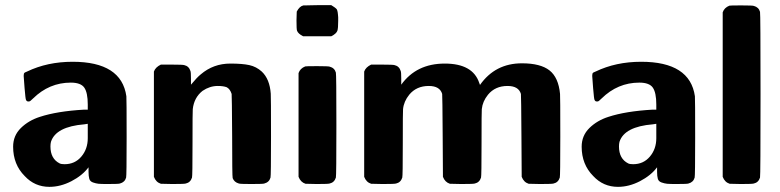

<svg xmlns="http://www.w3.org/2000/svg" viewBox="-20 -715 3030 746"><path d="M321 -309Q321 -355 307.5 -374.5Q294 -394 255 -394Q171 -394 108 -332Q97 -321 94 -321Q84 -319 81 -327Q79 -330 75.5 -372.5Q72 -415 72 -420Q72 -423 72.5 -425.5Q73 -428 73 -429Q73 -430 74.5 -431.5Q76 -433 77 -433.5Q78 -434 80.5 -435Q83 -436 85 -437Q164 -475 262 -475Q452 -475 471 -341Q472 -332 472 -181Q472 -31 470 -25Q465 -7 446 -2Q442 0 398 0Q373 0 363 -1Q353 -2 341.5 -6Q330 -10 327 -20Q324 -30 324 -48V-65Q300 -33 257.5 -11Q215 11 172 11Q115 11 76 -31Q31 -76 31 -145Q31 -188 61 -217.5Q91 -247 135 -261Q202 -283 307 -289H321ZM231 -77Q271 -77 296 -106.5Q321 -136 321 -178V-201V-234L308 -232Q197 -223 178 -164Q176 -156 176 -146Q176 -98 212 -80Q218 -77 231 -77Z M760 -426Q809 -468 875 -468Q922 -468 949 -462Q976 -456 997 -437Q1028 -408 1032 -351Q1033 -342 1033 -185Q1033 -31 1031 -25Q1026 -7 1007 -2Q1003 0 957 0Q912 0 908 -2Q890 -7 884 -23Q882 -31 882 -186Q881 -345 880 -350Q874 -369 861 -376Q848 -381 826 -381Q795 -381 767 -362Q734 -336 729 -291Q728 -286 728 -157Q728 -31 726 -25Q720 -6 702 -2Q697 0 650 0L605 -1Q586 -7 578 -28V-437Q584 -454 605 -464H647Q691 -464 696 -462Q714 -458 720 -439Q722 -434 722 -409V-386Q746 -415 760 -426Z M1267 -695Q1269 -694 1274 -690.5Q1279 -687 1280 -686.5Q1281 -686 1284.5 -683Q1288 -680 1288.5 -679Q1289 -678 1290.5 -674Q1292 -670 1292 -667.5Q1292 -665 1293 -659.5Q1294 -654 1294 -648Q1294 -642 1294 -634Q1294 -605 1291 -596Q1287 -584 1267 -574H1158Q1138 -584 1134 -596Q1132 -601 1132 -636L1133 -670Q1144 -691 1159 -694H1167Q1175 -694 1188.5 -694.5Q1202 -695 1215 -695ZM1140 -431Q1146 -449 1166 -457Q1168 -458 1213 -458Q1256 -458 1261 -456Q1280 -451 1285 -433Q1287 -427 1287 -229Q1287 -31 1285 -25Q1279 -6 1261 -2Q1256 0 1211 0L1167 -1Q1148 -7 1140 -28Z M1539 -386Q1598 -468 1708 -468Q1817 -468 1842 -393L1845 -385Q1904 -469 2008 -469Q2080 -469 2115 -441.5Q2150 -414 2156 -350Q2157 -343 2157 -185Q2157 -31 2155 -25Q2149 -6 2131 -2Q2126 0 2079 0L2034 -1Q2015 -7 2007 -28L2006 -186Q2005 -345 2004 -350Q1995 -381 1952 -381Q1904 -381 1876 -347Q1855 -321 1852 -291Q1851 -286 1851 -157Q1851 -31 1849 -25Q1843 -6 1825 -2Q1820 0 1773 0L1728 -1Q1709 -7 1701 -28L1700 -186Q1699 -345 1698 -350Q1689 -381 1646 -381Q1598 -381 1570 -347Q1549 -321 1546 -291Q1545 -286 1545 -157Q1545 -31 1543 -25Q1537 -6 1519 -2Q1514 0 1467 0L1422 -1Q1403 -7 1395 -28V-437Q1401 -454 1422 -464H1464Q1508 -464 1513 -462Q1531 -458 1537 -439Q1539 -434 1539 -409Z M2530 -309Q2530 -355 2516.5 -374.5Q2503 -394 2464 -394Q2380 -394 2317 -332Q2306 -321 2303 -321Q2293 -319 2290 -327Q2288 -330 2284.5 -372.5Q2281 -415 2281 -420Q2281 -423 2281.5 -425.5Q2282 -428 2282 -429Q2282 -430 2283.5 -431.5Q2285 -433 2286 -433.5Q2287 -434 2289.5 -435Q2292 -436 2294 -437Q2373 -475 2471 -475Q2661 -475 2680 -341Q2681 -332 2681 -181Q2681 -31 2679 -25Q2674 -7 2655 -2Q2651 0 2607 0Q2582 0 2572 -1Q2562 -2 2550.5 -6Q2539 -10 2536 -20Q2533 -30 2533 -48V-65Q2509 -33 2466.5 -11Q2424 11 2381 11Q2324 11 2285 -31Q2240 -76 2240 -145Q2240 -188 2270 -217.5Q2300 -247 2344 -261Q2411 -283 2516 -289H2530ZM2440 -77Q2480 -77 2505 -106.5Q2530 -136 2530 -178V-201V-234L2517 -232Q2406 -223 2387 -164Q2385 -156 2385 -146Q2385 -98 2421 -80Q2427 -77 2440 -77Z M2788 -667Q2794 -685 2814 -693Q2816 -694 2861 -694Q2904 -694 2909 -692Q2928 -687 2933 -669Q2935 -663 2935 -347Q2935 -31 2933 -25Q2927 -6 2909 -2Q2904 0 2859 0L2815 -1Q2796 -7 2788 -28Z"/></svg>

Font: MathJax_SansSerif
Style: Bold
Weight: 700
Version: Version 1.1